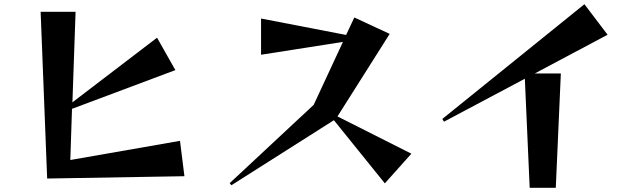

<svg xmlns="http://www.w3.org/2000/svg" viewBox="-20 -828 3040 912"><path d="M204 20 173 -772H339L324 -342L726 -649L813 -495L322 -311L314 -68L835 -159L856 9Z M1566 -257 1079 52 1071 42 1470 -330 1609 -629 1220 -568V-740L1624 -662L1663 -745L1831 -667L1583 -275L1934 -98L1808 43Z M2496 64 2473 -454 2089 -250 2081 -263 2756 -808 2866 -663 2520 -479H2644L2620 64Z"/></svg>

Font: Reggae One
Style: Regular
Weight: 400
Designer: Fontworks Inc.
Foundry: Fontworks Inc.
Version: Version 1.100